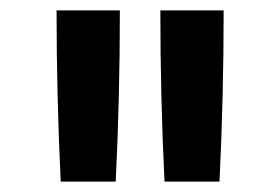

<svg xmlns="http://www.w3.org/2000/svg" viewBox="-20 -792 540 370"><path d="M297 -442Q293 -524 291 -606.5Q289 -689 289 -772H411Q411 -689 409 -606.5Q407 -524 403 -442ZM97 -442Q93 -524 91 -606.5Q89 -689 89 -772H211Q211 -689 209 -606.5Q207 -524 203 -442Z"/></svg>

Font: Iosevka Julsh Curly
Style: Bold
Weight: 700
Designer: Belleve Invis
Foundry: Belleve Invis
Version: Version 15.0.2; ttfautohint (v1.8.4)